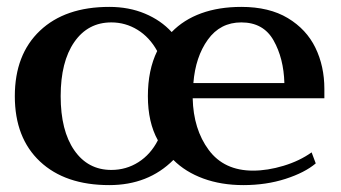

<svg xmlns="http://www.w3.org/2000/svg" viewBox="-20 -527 990 557"><path d="M23 -248Q23 -369 96 -438Q169 -507 297 -507Q354 -507 400.5 -487.5Q447 -468 478 -434Q513 -470 564 -488.5Q615 -507 680 -507Q761 -507 815 -474.5Q869 -442 895 -388.5Q921 -335 921 -269V-242H539Q541 -152 585.5 -92Q630 -32 714 -32Q756 -32 802.5 -46Q849 -60 884 -85L896 -53Q864 -26 808 -8Q752 10 686 10Q622 10 570 -9Q518 -28 483 -63Q410 10 297 10Q169 10 96 -58.5Q23 -127 23 -248ZM438 -120Q409 -172 409 -248Q409 -324 436 -379Q414 -419 379 -440.5Q344 -462 303 -462Q235 -462 195.5 -405Q156 -348 156 -248Q156 -148 195.5 -91Q235 -34 303 -34Q346 -34 381.5 -56.5Q417 -79 438 -120ZM805 -286Q803 -358 773.5 -410Q744 -462 680 -462Q619 -462 583 -412Q547 -362 541 -286Z"/></svg>

Font: Trirong SemiBold
Style: Regular
Weight: 600
Designer: Katatrad Team
Foundry: CadsonDemak
Version: Version 1.000